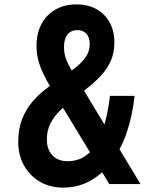

<svg xmlns="http://www.w3.org/2000/svg" viewBox="-20 -837 690 873"><path d="M267 16Q208 16 162 -10.5Q116 -37 89.5 -84Q63 -131 63 -192Q63 -251 80.5 -295.5Q98 -340 127 -374Q156 -408 191 -434.5Q226 -461 260.5 -484Q295 -507 323.5 -529.5Q352 -552 370 -578Q388 -604 388 -636Q388 -667 373 -683.5Q358 -700 331 -700Q303 -700 287 -680Q271 -660 271 -623Q271 -601 276 -582.5Q281 -564 290.5 -545Q300 -526 314 -504L619 0H477L211 -438Q191 -473 176 -504Q161 -535 153.5 -565.5Q146 -596 146 -628Q146 -685 168.5 -727.5Q191 -770 232 -793.5Q273 -817 328 -817Q380 -817 418.5 -795.5Q457 -774 478.5 -735Q500 -696 500 -644Q500 -597 483.5 -560Q467 -523 439.5 -493.5Q412 -464 379 -438Q346 -412 313.5 -387Q281 -362 253.5 -335Q226 -308 209.5 -276Q193 -244 193 -202Q193 -172 204.5 -150Q216 -128 237 -116Q258 -104 286 -104Q344 -104 383 -139.5Q422 -175 445.5 -241.5Q469 -308 480 -401H592Q582 -309 555.5 -232.5Q529 -156 487 -100.5Q445 -45 389.5 -14.5Q334 16 267 16Z"/></svg>

Font: Martian Mono SemiCondensed Medium
Style: Regular
Weight: 500
Width: 4
Designer: Roman Shamin
Foundry: Evil Martians
Version: Version 1.000